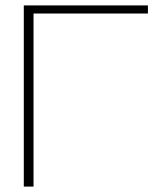

<svg xmlns="http://www.w3.org/2000/svg" viewBox="-20 -690 621 710"><path d="M68 0H104V-640H527V-670H68Z"/></svg>

Font: LT Wave Alt Thin
Style: Regular
Weight: 100
Designer: Daniel Lyons
Version: Version 2.5 (Glyphs App)